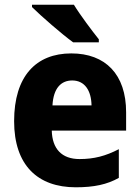

<svg xmlns="http://www.w3.org/2000/svg" viewBox="-20 -786 594 816"><path d="M294 -766H116V-756C152 -720 245 -639 291 -606H400V-619C372 -654 320 -723 294 -766ZM283 -559C133 -559 40 -462 40 -271C40 -84 140 10 302 10C380 10 435 -2 485 -30V-152C429 -123 380 -110 318 -110C242 -110 202 -154 200 -231H516V-309C516 -470 428 -559 283 -559ZM287 -444C340 -444 368 -401 369 -338H203C207 -412 240 -444 287 -444Z"/></svg>

Font: Noto Sans Arabic UI SmCn XBd
Style: Regular
Weight: 800
Width: 4
Designer: Monotype Design Team, Nadine Chahine and Nizar Qandah
Foundry: Monotype Imaging Inc.
Version: Version 2.010